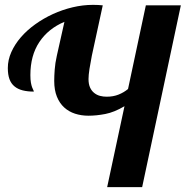

<svg xmlns="http://www.w3.org/2000/svg" viewBox="-20 -770 764 790"><path d="M420.9 0 492.2 -333Q450.2 -308.1 413.3 -301Q376.5 -293.9 344.2 -293.9Q314.5 -293.9 288.8 -302.2Q263.2 -310.5 244.1 -327.9Q225.1 -345.2 214.1 -372.3Q203.1 -399.4 203.1 -437Q203.1 -457.5 205.1 -483.9Q207 -510.3 213.9 -541L245.1 -680.2Q178.7 -652.3 141.8 -596.9Q105 -541.5 105 -460.9Q105 -441.9 107.2 -429.9Q109.4 -418 112.1 -410.9Q114.7 -403.8 116.9 -399.9Q119.1 -396 119.1 -393.1Q93.3 -393.1 73.2 -398.2Q53.2 -403.3 39.6 -414.6Q25.9 -425.8 19 -444.3Q12.2 -462.9 12.2 -490.2Q12.2 -523.4 26.6 -555.7Q41 -587.9 65.9 -616.7Q90.8 -645.5 124.8 -669.9Q158.7 -694.3 197.8 -712.2Q236.8 -730 278.8 -740Q320.8 -750 362.8 -750Q374 -750 383.5 -749.5Q393.1 -749 402.8 -748L357.9 -541Q352.1 -511.7 348.1 -486.1Q344.2 -460.4 344.2 -444.8Q344.2 -423.8 350.6 -409.9Q356.9 -396 367.7 -387.5Q378.4 -378.9 391.6 -375.5Q404.8 -372.1 418.9 -372.1Q446.3 -372.1 468 -380.9Q489.7 -389.6 506.8 -403.8L580.1 -748H724.1L564.9 0Z"/></svg>

Font: Lobster
Style: Regular
Weight: 400
Designer: Pablo Impallari
Foundry: Pablo Impallari
Version: Version 1.007; ttfautohint (v1.1) -l 8 -r 50 -G 50 -x 14 -D 